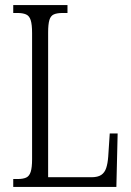

<svg xmlns="http://www.w3.org/2000/svg" viewBox="-20 -734 515 754"><path d="M32 0V-31H50Q70 -31 82.5 -36.5Q95 -42 100.5 -59Q106 -76 106 -109V-604Q106 -638 100.5 -655Q95 -672 82 -677.5Q69 -683 49 -683H32V-714H245V-683H226Q204 -683 191.5 -677.5Q179 -672 174 -655.5Q169 -639 169 -606V-38H339Q364 -38 377.5 -47Q391 -56 397 -74Q403 -92 405 -119L411 -210H442L437 0Z"/></svg>

Font: Noto Serif Khmer ExtraCondensed Light
Style: Regular
Weight: 300
Width: 2
Designer: Danh Hong and the Monotype Design Team
Foundry: Monotype Imaging Inc.
Version: Version 2.004